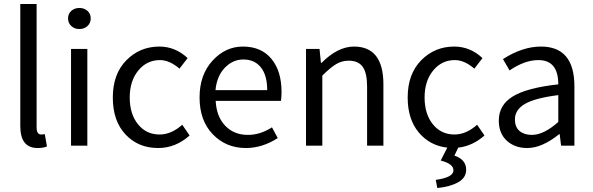

<svg xmlns="http://www.w3.org/2000/svg" viewBox="-20 -732 2981 965"><path d="M82 -98V-712H164V-92Q164 -56 187 -56Q196 -56 205 -58L216 4Q198 12 169 12Q82 12 82 -98Z M322 -639Q322 -663 338.5 -677.5Q355 -692 379 -692Q403 -692 419.5 -677.5Q436 -663 436 -639Q436 -616 419.5 -601Q403 -586 379 -586Q355 -586 338.5 -601Q322 -616 322 -639ZM337 0V-486H419V0Z M781 -498Q861 -498 923 -440L882 -387Q832 -430 784 -430Q718 -430 675 -377.5Q632 -325 632 -242Q632 -159 673.5 -107.5Q715 -56 782 -56Q841 -56 896 -105L933 -51Q862 12 775 12Q675 12 611 -56Q547 -124 547 -242Q547 -360 615 -429Q683 -498 781 -498Z M983 -242Q983 -356 1048 -427Q1113 -498 1201 -498Q1293 -498 1344 -436.5Q1395 -375 1395 -270Q1395 -243 1392 -225H1064Q1068 -146 1112 -100Q1156 -54 1226 -54Q1288 -54 1347 -92L1376 -38Q1298 12 1216 12Q1116 12 1049.5 -57Q983 -126 983 -242ZM1063 -279H1323Q1323 -353 1291.5 -393Q1260 -433 1203 -433Q1150 -433 1110 -391.5Q1070 -350 1063 -279Z M1518 0V-486H1586L1593 -416H1596Q1678 -498 1759 -498Q1907 -498 1907 -308V0H1825V-297Q1825 -365 1803 -396Q1781 -427 1733 -427Q1698 -427 1669 -409.5Q1640 -392 1600 -352V0Z M2029 -242Q2029 -360 2097 -429Q2165 -498 2263 -498Q2343 -498 2405 -440L2364 -387Q2314 -430 2266 -430Q2200 -430 2157 -377.5Q2114 -325 2114 -242Q2114 -159 2155.5 -107.5Q2197 -56 2264 -56Q2323 -56 2378 -105L2415 -51Q2355 2 2283 10L2264 50Q2323 70 2323 121Q2323 162 2282 184.5Q2241 207 2178 213L2170 172Q2259 160 2259 124Q2259 91 2195 75L2228 10Q2140 0 2084.5 -66.5Q2029 -133 2029 -242Z M2487 -126Q2487 -205 2558.5 -248Q2630 -291 2786 -308Q2786 -430 2686 -430Q2617 -430 2541 -378L2508 -435Q2606 -498 2699 -498Q2867 -498 2867 -298V0H2800L2793 -58H2791Q2704 12 2630 12Q2567 12 2527 -25Q2487 -62 2487 -126ZM2568 -132Q2568 -93 2591.5 -73.5Q2615 -54 2653 -54Q2713 -54 2786 -119V-254Q2668 -239 2618 -209.5Q2568 -180 2568 -132Z"/></svg>

Font: RibengUni
Style: Regular
Weight: 400
Designer: (1) Dr. Andrew Glass (Senior Program Manager at Microsoft Corporation)
(2) Bivuti Chakma (Chakma Font Designer & Keyboar
Foundry: Bivuti Chakma
Version: Version 2.2022; Updated on: 03 June 2022; Friday